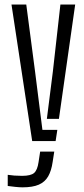

<svg xmlns="http://www.w3.org/2000/svg" viewBox="-20 -620 370 844"><path d="M121.5 0 30.5 -600H95.5L134 -306.5L166.5 -49H232L224.5 0ZM79 203.5Q66 203.5 47.2 201.5Q28.5 199.5 14 197.5V148.5Q26.5 150.5 43.2 151.8Q60 153 77 153Q115.5 153 130 140.2Q144.5 127.5 149.5 92.5L156.5 46.5H218.5L211.5 91.5Q206 130.5 191.8 155.2Q177.5 180 150.5 191.8Q123.5 203.5 79 203.5ZM186 -97.5 212.5 -306.5 245.5 -600H310.5L239 -97.5Z"/></svg>

Font: Big Shoulders Stencil Text Thin Light
Style: Regular
Weight: 300
Version: Version 2.001